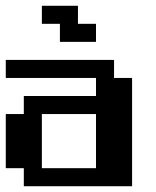

<svg xmlns="http://www.w3.org/2000/svg" viewBox="-20 -645 540 665"><path d="M125 -625H250V-562.5H312.5V-500H187.5V-562.5H125ZM0 -437.5H375V-375H437.5V0H62.5V-62.5H0V-250H62.5V-312.5H312.5V-375H0ZM125 -250V-62.5H312.5V-250Z"/></svg>

Font: NeoDunggeunmo Code
Style: Regular
Weight: 400
Monospace: yes
Version: Version 1.600